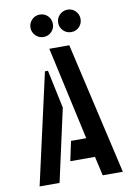

<svg xmlns="http://www.w3.org/2000/svg" viewBox="-96 -944 687 1004"><g transform="rotate(-10 247.5 -442.5)"><path d="M335 -766Q310 -766 292.5 -783.5Q275 -801 275 -825Q275 -850 292.5 -867.5Q310 -885 335 -885Q360 -885 377 -867.5Q394 -850 394 -825Q394 -801 377 -783.5Q360 -766 335 -766ZM187 -766Q163 -766 145.5 -783.5Q128 -801 128 -825Q128 -850 145.5 -867.5Q163 -885 187 -885Q213 -885 230 -867.5Q247 -850 247 -825Q247 -801 230 -783.5Q213 -766 187 -766ZM366 0 343 -102H212L234 -206H315L206 -700H312L473 0ZM31 0 163 -588H179L222 -385L137 0Z"/></g></svg>

Font: Stick No Bills ExtraLight SemiBold
Style: Regular
Weight: 600
Version: Version 2.000